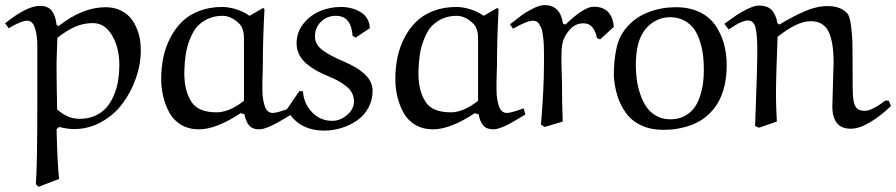

<svg xmlns="http://www.w3.org/2000/svg" viewBox="-77 -493 3500 750"><path d="M153.8 206.1 73.2 236.8 63 226.1Q68.8 156.2 68.8 -94.2V-314.9Q68.8 -354.5 59.6 -383.3Q50.3 -412.1 29.8 -412.1Q6.3 -412.1 -43 -382.8L-57.1 -401.9Q27.8 -470.2 79.1 -470.2Q110.8 -470.2 125.7 -450.4Q140.6 -430.7 144 -395L151.9 -391.1Q244.6 -464.8 335.9 -464.8Q365.2 -464.8 389.2 -454.6Q413.1 -444.3 428.5 -427.7Q443.8 -411.1 454.1 -388.9Q464.4 -366.7 468.8 -344Q473.1 -321.3 473.1 -297.9Q473.1 -242.7 453.9 -187.5Q434.6 -132.3 401.4 -88.1Q368.2 -43.9 318.6 -16.4Q269 11.2 212.9 11.2Q186 11.2 153.8 2.9L144 11.2Q147 145 153.8 206.1ZM146 -65.9Q186.5 -28.8 233.9 -28.8Q269 -28.8 296.4 -41.7Q323.7 -54.7 340.8 -75.2Q357.9 -95.7 369.1 -123.8Q380.4 -151.9 384.8 -180.2Q389.2 -208.5 389.2 -238.8Q389.2 -306.6 360.8 -354.7Q332.5 -402.8 286.1 -402.8Q249.5 -402.8 216.8 -388.7Q184.1 -374.5 147 -345.2Q147 -342.8 145.5 -300.5Q144 -258.3 144 -252Q144 -235.4 144 -216.1Q144 -196.8 144.3 -179.2Q144.5 -161.6 144.8 -144.5Q145 -127.4 145.3 -113.5Q145.5 -99.6 145.8 -88.9Q146 -78.1 146 -72.3Z M897.9 -431.2 950.7 -461.9 956.1 -457Q949.7 -337.9 949.7 -238.8Q949.7 -229 949 -209.2Q948.2 -189.5 948 -174.3Q947.8 -159.2 948 -139.4Q948.2 -119.6 950.7 -105.5Q953.1 -91.3 957.3 -78.4Q961.4 -65.4 969.5 -58.6Q977.5 -51.8 988.8 -51.8Q1005.4 -51.8 1053.7 -69.8L1061 -45.9Q1058.1 -44.4 1047.4 -37.8Q1036.6 -31.2 1032.5 -28.8Q1028.3 -26.4 1018.1 -20.5Q1007.8 -14.6 1002.4 -11.7Q997.1 -8.8 988 -4.2Q979 0.5 972.9 2.7Q966.8 4.9 959.5 7.6Q952.1 10.3 946.3 11.2Q940.4 12.2 935.1 12.2Q909.2 12.2 896 -3.2Q882.8 -18.6 877.9 -46.9L862.8 -50.8Q767.6 12.2 699.7 12.2Q660.2 12.2 630.4 -5.6Q600.6 -23.4 584.5 -53.2Q568.4 -83 560.5 -116Q552.7 -148.9 552.7 -185.1Q552.7 -228.5 561 -268.6Q569.3 -308.6 587.9 -344.7Q606.4 -380.9 633.5 -407.7Q660.6 -434.6 701.2 -450.2Q741.7 -465.8 791 -465.8Q816.4 -465.8 845.5 -456.8Q874.5 -447.8 897.9 -431.2ZM876 -99.1V-329.1Q876 -346.2 875.5 -355.5Q875 -364.7 871.1 -377.4Q867.2 -390.1 859.9 -397.9Q828.1 -431.2 792 -431.2Q736.3 -431.2 696.8 -393.1Q676.3 -373 660.4 -328.4Q644.5 -283.7 643.1 -214.8Q641.1 -140.6 670.9 -95.2Q696.8 -54.2 770 -54.2Q817.9 -54.2 876 -99.1Z M1367.7 -382.8 1312.5 -346.2 1300.3 -353Q1294.9 -431.2 1235.4 -431.2Q1200.2 -431.2 1176.8 -408Q1153.3 -384.8 1153.3 -350.1Q1153.3 -321.3 1179.4 -299.8Q1205.6 -278.3 1263.7 -253.9Q1322.3 -228.5 1350.3 -200.7Q1378.4 -172.9 1378.4 -138.2Q1378.4 -101.6 1361.6 -71.3Q1344.7 -41 1317.4 -22.2Q1290 -3.4 1257.1 6.8Q1224.1 17.1 1190.4 17.1Q1087.4 17.1 1043.5 -65.9L1092.3 -137.2L1106.4 -136.2Q1109.4 -88.9 1141.6 -54.9Q1173.8 -21 1220.2 -21Q1252.4 -21 1279.1 -43.9Q1305.7 -66.9 1305.7 -97.2Q1305.7 -115.2 1297.4 -130.6Q1289.1 -146 1273.2 -158Q1257.3 -169.9 1242.4 -178Q1227.5 -186 1206.5 -194.8Q1180.2 -205.6 1159.9 -216.8Q1139.6 -228 1120.8 -243.7Q1102.1 -259.3 1091.8 -279.5Q1081.5 -299.8 1081.5 -323.2Q1081.5 -366.2 1107.7 -399.7Q1133.8 -433.1 1172.9 -449.5Q1211.9 -465.8 1254.4 -465.8Q1298.8 -465.8 1332.3 -445.3Q1365.7 -424.8 1367.7 -382.8Z M1812.5 -431.2 1865.2 -461.9 1870.6 -457Q1864.3 -337.9 1864.3 -238.8Q1864.3 -229 1863.5 -209.2Q1862.8 -189.5 1862.5 -174.3Q1862.3 -159.2 1862.5 -139.4Q1862.8 -119.6 1865.2 -105.5Q1867.7 -91.3 1871.8 -78.4Q1876 -65.4 1884 -58.6Q1892.1 -51.8 1903.3 -51.8Q1919.9 -51.8 1968.3 -69.8L1975.6 -45.9Q1972.7 -44.4 1961.9 -37.8Q1951.2 -31.2 1947 -28.8Q1942.9 -26.4 1932.6 -20.5Q1922.4 -14.6 1917 -11.7Q1911.6 -8.8 1902.6 -4.2Q1893.6 0.5 1887.5 2.7Q1881.3 4.9 1874 7.6Q1866.7 10.3 1860.8 11.2Q1855 12.2 1849.6 12.2Q1823.7 12.2 1810.5 -3.2Q1797.4 -18.6 1792.5 -46.9L1777.3 -50.8Q1682.1 12.2 1614.3 12.2Q1574.7 12.2 1544.9 -5.6Q1515.1 -23.4 1499 -53.2Q1482.9 -83 1475.1 -116Q1467.3 -148.9 1467.3 -185.1Q1467.3 -228.5 1475.6 -268.6Q1483.9 -308.6 1502.4 -344.7Q1521 -380.9 1548.1 -407.7Q1575.2 -434.6 1615.7 -450.2Q1656.2 -465.8 1705.6 -465.8Q1731 -465.8 1760 -456.8Q1789.1 -447.8 1812.5 -431.2ZM1790.5 -99.1V-329.1Q1790.5 -346.2 1790 -355.5Q1789.6 -364.7 1785.6 -377.4Q1781.7 -390.1 1774.4 -397.9Q1742.7 -431.2 1706.5 -431.2Q1650.9 -431.2 1611.3 -393.1Q1590.8 -373 1575 -328.4Q1559.1 -283.7 1557.6 -214.8Q1555.7 -140.6 1585.4 -95.2Q1611.3 -54.2 1684.6 -54.2Q1732.4 -54.2 1790.5 -99.1Z M2267.1 -338.9 2254.9 -344.2Q2250.5 -368.7 2237.8 -385.3Q2225.1 -401.9 2202.1 -401.9Q2174.3 -401.9 2154.8 -383.3Q2135.3 -364.7 2125 -339.8Q2118.7 -324.7 2116.9 -298.6Q2115.2 -272.5 2116.7 -225.3Q2118.2 -178.2 2118.2 -169.9Q2118.2 -94.2 2121.1 -18.1L2050.8 2.9L2036.1 -5.9Q2047.9 -145.5 2047.9 -243.2Q2047.9 -247.6 2047.9 -256.3Q2047.9 -275.4 2047.9 -284.9Q2047.9 -294.4 2047.4 -311.8Q2046.9 -329.1 2045.7 -338.9Q2044.4 -348.6 2042.7 -362.1Q2041 -375.5 2037.6 -382.8Q2034.2 -390.1 2029.8 -397.9Q2025.4 -405.8 2019 -408.9Q2012.7 -412.1 2004.9 -412.1Q1981.9 -412.1 1926.8 -380.9L1915 -397.9Q1945.3 -421.9 1960.4 -433.1Q1975.6 -444.3 2003.2 -458.7Q2030.8 -473.1 2049.8 -473.1Q2111.8 -473.1 2122.1 -400.9L2131.8 -397Q2204.1 -466.8 2242.2 -466.8Q2313.5 -466.8 2320.8 -388.2Z M2414.6 -315.9Q2406.7 -282.7 2406.7 -238.8Q2406.7 -210.9 2410.2 -184.1Q2413.6 -157.2 2423.1 -127.9Q2432.6 -98.6 2447 -76.9Q2461.4 -55.2 2485.8 -41Q2510.3 -26.9 2541.5 -26.9Q2572.8 -26.9 2596.4 -39.3Q2620.1 -51.8 2634.3 -70.8Q2648.4 -89.8 2657.2 -116.5Q2666 -143.1 2669.2 -168Q2672.4 -192.9 2672.4 -220.2Q2672.4 -248 2669.7 -273.4Q2667 -298.8 2658.4 -327.6Q2649.9 -356.4 2636 -377.2Q2622.1 -397.9 2597.4 -411.9Q2572.8 -425.8 2540.5 -425.8Q2497.6 -425.8 2462.6 -397.5Q2427.7 -369.1 2414.6 -315.9ZM2514.6 14.2Q2464.8 14.2 2427.5 -3.4Q2390.1 -21 2368.2 -51.5Q2346.2 -82 2335 -117.9Q2323.7 -153.8 2320.8 -195.8Q2320.8 -258.8 2331.8 -307.4Q2342.8 -356 2375.5 -391.1Q2409.2 -428.2 2458.7 -446.5Q2508.3 -464.8 2563.5 -464.8Q2616.2 -464.8 2656 -445.6Q2695.8 -426.3 2718 -393.3Q2740.2 -360.4 2751 -321.5Q2761.7 -282.7 2761.7 -238.8Q2761.7 -123.5 2703.6 -59.1Q2670.4 -21.5 2620.8 -3.7Q2571.3 14.2 2514.6 14.2Z M2957.5 -18.1 2887.2 5.9 2872.6 -1Q2881.3 -229.5 2881.3 -297.9Q2881.3 -356.4 2874.3 -384.8Q2867.2 -413.1 2844.2 -413.1Q2834.5 -413.1 2821.3 -407.7Q2808.1 -402.3 2797.9 -396.2Q2787.6 -390.1 2769.5 -377.9L2752.4 -399.9Q2782.2 -421.4 2799.1 -433.1Q2815.9 -444.8 2843 -458Q2870.1 -471.2 2887.2 -471.2Q2921.9 -471.2 2938.2 -452.9Q2954.6 -434.6 2959.5 -402.8L2967.3 -397Q3021.5 -429.7 3067.4 -449.5Q3113.3 -469.2 3156.2 -469.2Q3208 -469.2 3233.4 -439.9Q3242.7 -428.7 3247.3 -392.8Q3252 -356.9 3252.7 -329.6Q3253.4 -302.2 3253.4 -255.9Q3253.4 -137.2 3254.4 -125Q3256.8 -78.1 3273.9 -66.9Q3283.7 -60.1 3301.3 -60.1Q3329.1 -60.1 3381.3 -100.1H3394.5L3403.3 -79.1Q3365.2 -41.5 3322.5 -15.9Q3279.8 9.8 3246.1 9.8Q3174.3 9.8 3174.3 -78.1L3179.2 -249Q3179.2 -329.6 3159.4 -369.9Q3139.6 -410.2 3089.4 -410.2Q3037.1 -410.2 2960.4 -349.1Q2954.1 -193.8 2954.1 -116.2Q2954.1 -87.9 2957.5 -18.1Z"/></svg>

Font: Aref Ruqaa
Style: Regular
Weight: 400
Designer: Abdoulla Aref
Version: Version 0.7